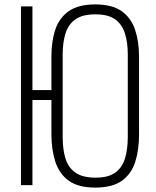

<svg xmlns="http://www.w3.org/2000/svg" viewBox="-20 -839 708 870"><path d="M412 11Q334 11 291 -20.5Q248 -52 230.5 -107Q213 -162 213 -231V-386H127V0H75V-810H127V-431H213V-583Q213 -653 231 -706Q249 -759 292.5 -789Q336 -819 412 -819Q488 -819 531 -788.5Q574 -758 592 -704.5Q610 -651 610 -582V-229Q610 -160 593 -106Q576 -52 533 -20.5Q490 11 412 11ZM413 -34Q471 -34 502.5 -57Q534 -80 546.5 -121.5Q559 -163 559 -218V-592Q559 -647 546 -688Q533 -729 501.5 -751.5Q470 -774 412 -774Q354 -774 322 -751.5Q290 -729 277 -688Q264 -647 264 -592V-218Q264 -163 276.5 -121.5Q289 -80 321.5 -57Q354 -34 413 -34Z"/></svg>

Font: Oswald ExtraLight
Style: Regular
Weight: 250
Designer: Vernon Adams
Foundry: Vernon Adams
Version: Version 4.103;gftools[0.9.33.dev8+g029e19f]